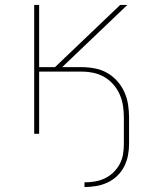

<svg xmlns="http://www.w3.org/2000/svg" viewBox="-20 -540 640 775"><path d="M321 215V196Q342 196 363 192.5Q384 189 403 180Q422 171 437.5 156Q453 141 463 122.5Q473 104 476.5 83Q480 62 480 41V-65Q480 -89 476.5 -112.5Q473 -136 463.5 -158Q454 -180 438 -198.5Q422 -217 401.5 -229Q381 -241 357 -246Q333 -251 309 -251H138V0H118V-520H138V-269H202L465 -520H494L231 -269H309Q336 -269 362.5 -264Q389 -259 412 -246Q435 -233 453 -213Q471 -193 482 -168.5Q493 -144 497 -117.5Q501 -91 501 -65V41Q501 64 496.5 87.5Q492 111 481 132.5Q470 154 452.5 170.5Q435 187 413.5 197Q392 207 368 211Q344 215 321 215Z"/></svg>

Font: Iosevka SS04 Thin Extended
Style: Regular
Weight: 100
Width: 7
Monospace: yes
Designer: Belleve Invis
Foundry: Belleve Invis
Version: Version 19.0.0; ttfautohint (v1.8.4)